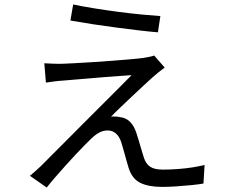

<svg xmlns="http://www.w3.org/2000/svg" viewBox="-20 -809 1040 871"><path d="M312 -788.8Q352.6 -780 405.5 -771.5Q458.5 -763 514.7 -755.5Q570.9 -748.1 621.3 -743.3Q671.8 -738.5 707.5 -736.1L696.4 -662.4Q658.9 -665.4 609.4 -671.3Q560 -677.1 506 -684.2Q451.9 -691.3 398.6 -699.5Q345.2 -707.7 299.4 -715.9ZM727.1 -502.6Q713.2 -492.7 697.2 -479.6Q681.2 -466.5 671.9 -458Q657.2 -444.8 631.8 -421.3Q606.3 -397.7 577.4 -370.4Q548.5 -343.1 523.2 -318.9Q497.8 -294.6 483.9 -279.7Q491.7 -280.9 503.5 -280.4Q515.3 -279.8 523.1 -277.9Q552.3 -274.7 570.4 -255.9Q588.5 -237 598.5 -206.4Q603.5 -191.9 609.4 -171.8Q615.2 -151.7 621.2 -131.2Q627.2 -110.7 632.5 -94.4Q641.5 -65.9 661 -52.7Q680.4 -39.6 719.1 -39.6Q752.5 -39.6 787.1 -42.2Q821.7 -44.8 853.1 -49.7Q884.5 -54.7 908.1 -60.5L903 23.7Q882.4 27.3 848.3 30.8Q814.3 34.3 778.5 36.6Q742.6 38.9 715.4 38.9Q655.2 38.9 617.6 21.1Q580 3.4 563.7 -46.5Q559.3 -61.5 552.9 -83.7Q546.4 -105.8 540.6 -127.8Q534.8 -149.8 530 -163.9Q521.3 -190.3 505.5 -203.7Q489.7 -217.2 468.8 -217.2Q448.2 -217.2 430.2 -207.5Q412.1 -197.8 394.7 -180.9Q383.5 -170.3 364.9 -151.4Q346.3 -132.5 323.5 -108.3Q300.7 -84.1 277.1 -57.6Q253.5 -31.1 231.1 -5.5Q208.8 20.1 191.9 41.8L115.8 -11.5Q125.1 -19.4 138.3 -30.7Q151.4 -42 165.9 -56Q176 -66.2 203.2 -93.5Q230.4 -120.9 268.5 -158.8Q306.5 -196.7 349.6 -240.3Q392.7 -283.9 435.9 -326.6Q479 -369.3 515.7 -406.3Q552.5 -443.4 576.9 -468Q553.7 -466.7 520.8 -464.2Q487.9 -461.7 451.8 -459Q415.7 -456.3 380.7 -453Q345.7 -449.8 316.5 -447.7Q287.4 -445.6 268.6 -443.6Q244 -442.2 224.5 -439.4Q204.9 -436.6 188.3 -434.3L181 -522Q198 -521 219.9 -520.1Q241.8 -519.2 266 -519.8Q283.2 -520.4 318.2 -522.3Q353.1 -524.2 397.6 -527Q442 -529.7 486.9 -533.2Q531.9 -536.7 570.3 -540Q608.8 -543.3 631.1 -546.3Q643.9 -548.3 657.9 -551.2Q672 -554.1 679.3 -557.1Z"/></svg>

Font: Noto Sans SC Thin
Style: Regular
Weight: 100
Designer: Ryoko NISHIZUKA 西塚涼子 (kana, bopomofo & ideographs); Paul D. Hunt (Latin, Greek & Cyrillic); Sandoll Communications 산돌커뮤니
Foundry: Adobe
Version: Version 2.004-H2;hotconv 1.0.118;makeotfexe 2.5.65603